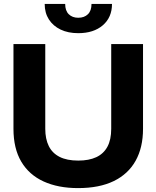

<svg xmlns="http://www.w3.org/2000/svg" viewBox="-20 -955 802 984"><path d="M380 9Q278 9 203.5 -25Q129 -59 89 -126.5Q49 -194 49 -295V-729H212V-295Q212 -243 230 -206.5Q248 -170 285.5 -151Q323 -132 381 -132Q436 -132 473.5 -149.5Q511 -167 530.5 -203Q550 -239 550 -295V-729H713V-295Q713 -199 675 -131Q637 -63 563 -27Q489 9 380 9ZM381 -785Q329 -785 290.5 -803.5Q252 -822 230.5 -855.5Q209 -889 209 -935H314Q314 -900 332.5 -882Q351 -864 381 -864Q412 -864 430.5 -882Q449 -900 449 -935H554Q554 -866 507 -825.5Q460 -785 381 -785Z"/></svg>

Font: Mona Sans SemiExpanded
Style: Bold
Weight: 700
Width: 6
Designer: Deni Anggara
Foundry: GitHub
Version: Version 2.000